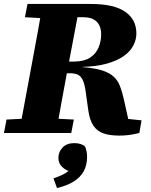

<svg xmlns="http://www.w3.org/2000/svg" viewBox="-33 -672 763 970"><path d="M-13 0 0 -68 137 -75H202L340 -68L327 0ZM63 0 129 -355Q143 -429 156.5 -503.5Q170 -578 183 -652H371L304 -298Q290 -223 276.5 -148.5Q263 -74 250 0ZM93 -585 106 -652H274V-577H231ZM568 13Q522 13 490 2Q458 -9 439 -37Q420 -65 413 -115L400 -208Q395 -245 386 -265.5Q377 -286 361.5 -294Q346 -302 319 -302H229L235 -360L345 -361Q394 -362 423 -381.5Q452 -401 465 -432Q478 -463 478 -498Q478 -541 455 -563Q432 -585 388 -585H274V-652H425Q542 -652 599 -613Q656 -574 656 -503Q656 -471 640 -441Q624 -411 591 -388Q558 -365 506.5 -350.5Q455 -336 383 -334L384 -333Q445 -328 482 -316.5Q519 -305 540.5 -285.5Q562 -266 573 -237.5Q584 -209 593 -169L625 -25L521 -81L682 -64L671 0Q654 4 637.5 7Q621 10 604 11.5Q587 13 568 13ZM407 120Q407 162 390 193Q373 224 339.5 245Q306 266 255 278L237 229Q261 221 279.5 212.5Q298 204 312 193Q326 182 338 167V201Q300 190 281 171.5Q262 153 262 126Q262 96 283 73.5Q304 51 343 51Q361 51 375.5 56Q390 61 397 69Q401 79 404 91.5Q407 104 407 120Z"/></svg>

Font: Source Serif 4 Black
Style: Italic
Weight: 900
Italic angle: -12°
Designer: Frank Grießhammer
Foundry: Adobe Systems Incorporated
Version: Version 4.004;hotconv 1.0.116;makeotfexe 2.5.65601